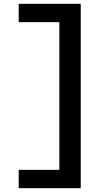

<svg xmlns="http://www.w3.org/2000/svg" viewBox="-20 -843 540 1006"><path d="M78 143V47H291V-727H78V-823H403V143Z"/></svg>

Font: Iosevka Julsh Curly
Style: Bold
Weight: 700
Designer: Belleve Invis
Foundry: Belleve Invis
Version: Version 15.0.2; ttfautohint (v1.8.4)